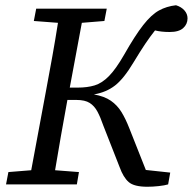

<svg xmlns="http://www.w3.org/2000/svg" viewBox="-20 -703 735 732"><path d="M436 -66 374 -224Q363 -256 351.5 -277.5Q340 -299 322 -310.5Q304 -322 271 -322H237L235 -311Q223 -247 212 -183Q201 -119 190 -54L281 -47L273 0H3L12 -47L99 -54L156 -360Q168 -424 179.5 -488Q191 -552 201 -616L109 -623L118 -670H387L378 -623L292 -616L246 -369H276Q313 -369 341 -377.5Q369 -386 395.5 -413Q422 -440 453 -494Q495 -568 526 -607.5Q557 -647 586 -663Q615 -679 651 -683Q671 -677 683 -663.5Q695 -650 695 -633Q695 -611 678.5 -596Q662 -581 627 -581Q595 -581 571 -587Q552 -563 533.5 -535.5Q515 -508 489 -465Q452 -403 418.5 -377Q385 -351 338 -343Q378 -336 402.5 -319Q427 -302 443 -276Q459 -250 473 -214L536 -55L629 -45L621 0Q608 4 585 6.5Q562 9 542 9Q491 9 470.5 -9Q450 -27 436 -66Z"/></svg>

Font: Source Serif 4 SmText
Style: Italic
Weight: 400
Italic angle: -12°
Designer: Frank Grießhammer
Foundry: Adobe
Version: Version 4.005;hotconv 1.1.0;makeotfexe 2.6.0